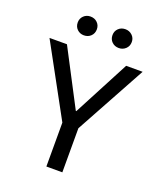

<svg xmlns="http://www.w3.org/2000/svg" viewBox="-158 -984 917 1085"><g transform="rotate(20 300.0 -441.0)"><path d="M348 -265V0H252V-264L20 -689H125L301 -352H304L481 -689H580ZM197 -769Q173 -769 156.5 -785Q140 -801 140 -826Q140 -850 156.5 -866Q173 -882 197 -882Q222 -882 238.5 -866Q255 -850 255 -826Q255 -801 238.5 -785Q222 -769 197 -769ZM407 -769Q382 -769 365.5 -785Q349 -801 349 -826Q349 -850 365.5 -866Q382 -882 407 -882Q431 -882 448 -866Q465 -850 465 -826Q465 -801 448 -785Q431 -769 407 -769Z"/></g></svg>

Font: Wlorlttqgufhjawjgtejqphaquk
Style: Regular
Weight: 400
Monospace: yes
Designer: Carrois Corporate & Edenspiekermann
Foundry: Carrois Corporate GbR & Edenspiekermann AG
Version: Version 2.001